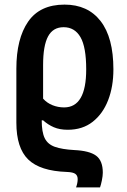

<svg xmlns="http://www.w3.org/2000/svg" viewBox="-20 -573 553 833"><path d="M310 240Q317 221 317 204Q317 189 307 181.5Q297 174 270 173Q154 169 102.5 119Q51 69 51 -41V-275Q51 -405 102 -479Q153 -553 260 -553Q361 -553 416.5 -481.5Q472 -410 472 -272Q472 -197 449 -138Q426 -79 382 -44.5Q338 -10 274 -10Q239 -10 213.5 -21Q188 -32 167 -51H161Q161 0 174 26.5Q187 53 218 64Q249 75 302 78Q368 81 397 102.5Q426 124 426 176Q426 190 422 209.5Q418 229 414 240ZM258 -107Q354 -107 354 -272Q354 -369 329 -412Q304 -455 256 -455Q210 -455 188.5 -415Q167 -375 167 -291V-145Q184 -126 208 -116.5Q232 -107 258 -107Z"/></svg>

Font: Noto Sans Condensed SemiBold
Style: Regular
Weight: 600
Width: 3
Designer: Monotype Design Team
Foundry: Monotype Imaging Inc.
Version: Version 2.013; ttfautohint (v1.8.4.7-5d5b)